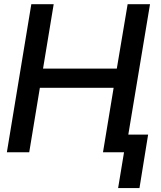

<svg xmlns="http://www.w3.org/2000/svg" viewBox="-20 -748 793 943"><path d="M13.7 0 133.8 -727.5H243.7L191.4 -411.1H553.7L606.9 -727.5H716.8L595.7 0H485.8L538.1 -316.9H175.8L123.5 0ZM707.5 -86.9 665 175.8H560.1L603.5 -86.9Z"/></svg>

Font: Inter Tight Medium
Style: Italic
Weight: 500
Italic angle: -9.39999°
Designer: Rasmus Andersson
Foundry: rsms
Version: Version 3.004